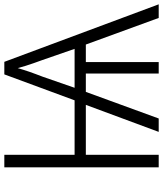

<svg xmlns="http://www.w3.org/2000/svg" viewBox="47 -801 754 888"><g transform="rotate(-90 424.0 -357.0)"><path d="M582 -714 848 0H785L662 -337H581V0H528V-337H443L320 0H258L383 -337H152V0H94V-714H152V-389H404L524 -714ZM553 -652Q549 -639 545 -625.5Q541 -612 536 -598Q531 -584 525.5 -569Q520 -554 513 -536L462 -389H642L590 -539Q583 -559 576 -578Q569 -597 563.5 -615.5Q558 -634 553 -652Z"/></g></svg>

Font: Noto Sans Display Light
Style: Regular
Weight: 300
Designer: Monotype Design Team
Foundry: Monotype Imaging Inc.
Version: Version 2.003